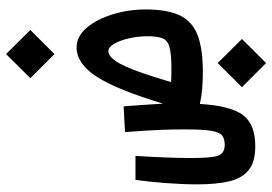

<svg xmlns="http://www.w3.org/2000/svg" viewBox="-151 -527 888 626"><g transform="rotate(-90 293.0 -214.0)"><path d="M371.1 3.4Q343.3 3.4 316.9 1.2Q290.5 -1 267.1 -6.3Q261.2 92.8 231.4 133.5Q201.7 174.3 128.9 174.3Q78.6 174.3 51.8 153.1Q24.9 131.8 14.9 89.8Q4.9 47.9 4.9 -14.2Q4.9 -60.5 9 -116.2Q13.2 -171.9 19.5 -216.3H97.7Q94.7 -170.4 92.8 -123Q90.8 -75.7 90.8 -34.7Q90.8 30.8 98.4 52.7Q106 74.7 134.3 74.7Q153.8 74.7 164.6 65.9Q175.3 57.1 179.7 29.5Q184.1 2 184.1 -55.2Q184.1 -92.3 183.1 -121.6Q182.1 -150.9 180.2 -181.2Q178.2 -211.4 175.3 -250.5L259.3 -254.9Q261.7 -218.8 264.2 -187.7Q266.6 -156.7 268.1 -126.5Q313 -275.9 355.5 -342Q397.9 -408.2 451.2 -408.2Q487.8 -408.2 515.9 -374.8Q543.9 -341.3 559.6 -289.6Q575.2 -237.8 575.2 -182.6Q575.2 -115.2 556.9 -74.2Q538.6 -33.2 494.1 -14.9Q449.7 3.4 371.1 3.4ZM338.4 -100.1Q359.4 -99.1 382.3 -99.1Q430.2 -99.1 452.6 -105.5Q475.1 -111.8 481.4 -128.9Q487.8 -146 487.8 -177.7Q487.8 -208.5 481 -237.8Q474.1 -267.1 463.1 -285.9Q452.1 -304.7 439 -304.7Q426.3 -304.7 412.4 -288.3Q398.4 -272 380.6 -227.8Q362.8 -183.6 338.4 -100.1ZM429.7 -480.5 351.1 -559.1 429.7 -638.2 508.3 -559.1ZM400.4 209.5 321.8 130.9 400.4 51.8 479 130.9Z"/></g></svg>

Font: Cascadia Mono PL
Style: Regular
Weight: 400
Monospace: yes
Designer: Aaron Bell
Foundry: Saja Typeworks
Version: Version 2404.023; ttfautohint (v1.8.4)